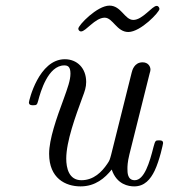

<svg xmlns="http://www.w3.org/2000/svg" viewBox="-20 -653 601 684"><path d="M259 -551C259 -547 262 -541 269 -541C286 -541 318 -589 352 -590H353C382 -590 396 -539 437 -539C481 -539 548 -610 548 -621C548 -625 545 -632 538 -632C522 -632 488 -582 455 -582C424 -582 412 -633 370 -633C326 -633 259 -563 259 -551ZM83 -288C83 -278 93 -278 98 -278C111 -278 112 -280 116 -294C124 -325 151 -420 209 -420C220 -420 231 -417 231 -391C231 -367 221 -340 207 -301C181 -231 155 -157 155 -105C155 -18 213 11 267 11C320 11 354 -19 378 -49C396 5 439 11 458 11C495 11 516 -14 531 -45C549 -83 561 -141 561 -143C561 -153 553 -153 546 -153C534 -153 533 -152 527 -130C513 -74 494 -11 460 -11C434 -11 434 -38 434 -52C434 -59 434 -75 441 -103L513 -391C515 -397 516 -402 516 -405C516 -416 508 -431 488 -431C458 -431 451 -402 449 -394L376 -102C371 -84 371 -82 362 -69C343 -41 314 -11 270 -11C225 -11 216 -55 216 -88C216 -149 249 -239 274 -307C282 -328 287 -342 287 -361C287 -411 254 -442 211 -442C118 -442 83 -294 83 -288Z"/></svg>

Font: CMU Serif
Style: Italic
Weight: 500
Italic angle: -14.04°
Version: Version 0.7.0